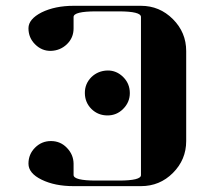

<svg xmlns="http://www.w3.org/2000/svg" viewBox="-20 -635 732 655"><path d="M77.1 -76.7Q77.1 -108.9 99.6 -131.3Q122.1 -153.8 153.8 -153.8Q186 -153.8 208 -130.9Q230.5 -107.9 231 -77.1V-38.1Q231 -19 308.1 -19H384.8Q461.9 -19 460.9 -38.1V-577.1Q460.9 -596.2 384.8 -596.2H308.1Q231 -596.2 231 -577.1V-538.1Q231 -505.9 208 -483.9Q185.5 -462.4 153.3 -461.4Q122.6 -460.9 99.6 -483.9Q77.1 -506.3 77.1 -538.6Q77.1 -569.8 122.1 -592.8Q168 -615.2 231 -615.2H460.9Q524.4 -615.2 569.8 -569.8Q615.2 -524.4 615.2 -460.9V-153.8Q615.2 -90.3 569.8 -44.9Q524.9 0 460.9 0H231Q167 0 122.1 -22Q77.1 -43.9 77.1 -76.7ZM269.5 -316.9Q269 -349.1 292 -372.1Q314.5 -393.6 346.7 -394.5Q377.4 -395 400.4 -372.1Q422.9 -349.6 422.9 -317.4Q422.9 -286.1 399.9 -263.2Q377.9 -241.2 346.7 -241.2Q314.5 -241.2 292 -263.2Q270 -285.2 269.5 -316.9Z"/></svg>

Font: Hjet
Style: Regular
Weight: 400
Designer: T. Christopher White
Version: Version 1.2